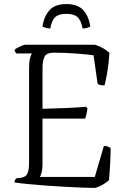

<svg xmlns="http://www.w3.org/2000/svg" viewBox="-20 -924 617 944"><path d="M447 0Q425 0 386.5 -1.5Q348 -3 301 -5.5Q254 -8 206.5 -11.5Q159 -15 118 -19Q77 -23 51 -27Q51 -33 54 -38.5Q57 -44 59 -47L82 -50Q106 -53 114.5 -69.5Q123 -86 123 -130V-587Q123 -622 128 -639Q133 -656 137 -661H60Q59 -663 56 -667Q53 -671 52 -679Q56 -684 66.5 -689.5Q77 -695 88 -699.5Q99 -704 104 -704H447Q470 -697 488.5 -686Q507 -675 518 -664Q515 -612 507.5 -569Q500 -526 494 -504Q468 -504 460 -512L440 -652Q406 -657 351 -661Q296 -665 246 -665Q207 -665 198 -643.5Q189 -622 189 -592V-389Q255 -391 307 -393Q359 -395 403 -399L410 -391Q408 -375 404.5 -361Q401 -347 399 -341H189V-114Q189 -92 184.5 -76Q180 -60 176 -54H446L491 -207Q502 -207 511 -203Q520 -199 524 -196Q524 -171 522 -128.5Q520 -86 516 -38Q502 -25 481.5 -14Q461 -3 447 0ZM306 -904Q363 -904 390 -873.5Q417 -843 424 -793Q418 -790 408 -787Q398 -784 386 -784Q378 -826 360 -841Q342 -856 306 -856Q270 -856 252.5 -841Q235 -826 227 -784Q214 -784 205 -787Q196 -790 189 -793Q196 -843 223 -873.5Q250 -904 306 -904Z"/></svg>

Font: Texturina Thin
Style: Regular
Weight: 100
Designer: Guillermo Torres Carreño
Foundry: Omnibus-Type
Version: Version 1.002; ttfautohint (v1.8.3)